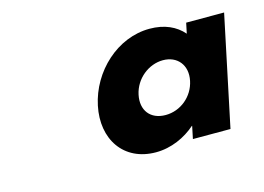

<svg xmlns="http://www.w3.org/2000/svg" viewBox="-57 -939 732 533"><g transform="rotate(-15 308.5 -672.0)"><path d="M211.1 -671C191.7 -579 241 -504 334 -504C378 -504 419 -523 448.4 -549H449.4L441.9 -513H549.9L616.5 -830H507.5L501.2 -800C479.5 -825 447.6 -840 404.6 -840C311.6 -840 230.6 -764 211.1 -671ZM328.1 -671C337.3 -715 376.9 -746 417.9 -746C458.9 -746 485.3 -715 476.1 -671C467.1 -628 429.5 -597 386.5 -597C342.5 -597 319.1 -628 328.1 -671Z"/></g></svg>

Font: Hussar
Style: BdOblTwo
Weight: 700
Foundry: Cannot Into Space Fonts
Version: Version 2.00